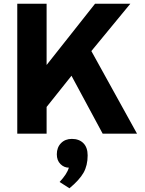

<svg xmlns="http://www.w3.org/2000/svg" viewBox="-20 -720 780 1034"><path d="M533 0 365 -312 231 -144V0H73V-700H231V-370L492 -700H682L472 -445L718 0ZM301 260Q341 217 351 183Q325 183 305.5 163.5Q286 144 286 111Q286 74 308.5 51Q331 28 367 28Q406 28 429 51Q452 74 452 117Q452 171 430 210Q408 249 354 294Z"/></svg>

Font: Overpass Heavy
Style: Regular
Weight: 900
Designer: Delve Withrington, Thomas Jockin
Foundry: Delve Fonts
Version: Version 3.000;DELV;Overpass